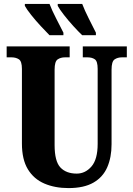

<svg xmlns="http://www.w3.org/2000/svg" viewBox="-20 -951 682 981"><path d="M330 10Q261 10 207 -13Q153 -36 122.5 -86Q92 -136 92 -218V-599Q92 -638 76.5 -648Q61 -658 39 -658H14V-714H336V-658H312Q290 -658 274.5 -647.5Q259 -637 259 -595V-210Q259 -127 288.5 -95.5Q318 -64 372 -64Q416 -64 447.5 -100.5Q479 -137 479 -216V-599Q479 -638 464.5 -648Q450 -658 427 -658H403V-714H628V-658H603Q581 -658 565.5 -647.5Q550 -637 550 -595V-214Q550 -147 528 -96.5Q506 -46 457.5 -18Q409 10 330 10ZM400 -771Q381 -789 355 -817.5Q329 -846 306.5 -875Q284 -904 275 -921V-931H400Q413 -897 433 -857.5Q453 -818 470 -784V-771ZM233 -771Q215 -789 188.5 -817.5Q162 -846 139 -875Q116 -904 107 -921V-931H233Q246 -897 266.5 -857.5Q287 -818 304 -784V-771Z"/></svg>

Font: Noto Serif ExtraCondensed Black
Style: Regular
Weight: 900
Width: 2
Designer: Monotype Design Team
Foundry: Monotype Imaging Inc.
Version: Version 2.015; ttfautohint (v1.8.4.7-5d5b)